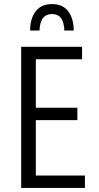

<svg xmlns="http://www.w3.org/2000/svg" viewBox="-20 -923 486 943"><path d="M84 0V-693H383V-632H156V-394H360V-333H156V-61H397V0ZM128 -773Q128 -832 155.5 -867.5Q183 -903 235 -903Q288 -903 315 -867.5Q342 -832 342 -773H296Q295 -812 280.5 -833Q266 -854 235 -854Q177 -854 174 -773Z"/></svg>

Font: Ubuntu Sans Condensed
Style: Regular
Weight: 400
Width: 3
Designer: Dalton Maag Ltd
Foundry: Dalton Maag Ltd
Version: Version 1.006; ttfautohint (v1.8.4.7-5d5b)